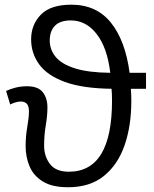

<svg xmlns="http://www.w3.org/2000/svg" viewBox="-20 -786 656 816"><path d="M283.2 -766.1Q390.1 -766.1 451.4 -689.7Q512.7 -613.3 530.8 -476.6H600.6V-408.7H536.1Q537.1 -397.9 537.6 -384.3Q538.1 -370.6 538.1 -356Q538.1 -251 509.3 -168.2Q480.5 -85.4 421.1 -37.8Q361.8 9.8 269.5 9.8Q201.2 9.8 161.6 -14.9Q122.1 -39.6 105.5 -79.3Q88.9 -119.1 88.9 -165Q88.9 -206.5 95.9 -246.6Q103 -286.6 103 -312.5Q103 -335.9 93.8 -345.2Q84.5 -354.5 68.4 -354.5Q56.2 -354.5 43.7 -350.3Q31.2 -346.2 23.4 -341.8L5.9 -399.4Q22.9 -407.7 46.1 -413.6Q69.3 -419.4 94.7 -419.4Q142.1 -419.4 161.9 -394Q181.6 -368.7 181.6 -329.6Q181.6 -295.4 174.6 -253.7Q167.5 -211.9 167.5 -167Q167.5 -121.6 192.4 -88.9Q217.3 -56.2 272.5 -56.2Q456.1 -56.2 456.1 -358.4Q456.1 -370.1 455.6 -384Q455.1 -397.9 454.1 -408.7Q331.1 -410.2 255.9 -437.7Q180.7 -465.3 146.5 -512.5Q112.3 -559.6 112.3 -618.7Q112.3 -681.2 153.6 -723.6Q194.8 -766.1 283.2 -766.1ZM280.8 -699.2Q235.4 -699.2 213.4 -676.5Q191.4 -653.8 191.4 -613.8Q191.4 -574.7 216.8 -543.9Q242.2 -513.2 298.8 -495.4Q355.5 -477.5 448.7 -476.6Q436 -583 391.1 -641.1Q346.2 -699.2 280.8 -699.2Z"/></svg>

Font: Open Sans
Style: Regular
Weight: 400
Designer: Monotype Design Team
Foundry: Monotype Imaging Inc.
Version: Version 3.000; ttfautohint (v1.8.4)